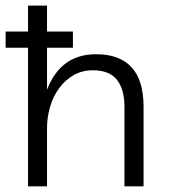

<svg xmlns="http://www.w3.org/2000/svg" viewBox="-75 -657 641 677"><path d="M-55.2 -545.9H23.9V-637.2H90.8V-545.9H182.1V-488.8H90.8V-340.8Q139.2 -465.8 263.2 -465.8Q431.2 -465.8 431.2 -280.8V0H363.8V-280.8Q363.8 -341.8 337.4 -375.5Q311 -409.2 252 -409.2Q214.8 -409.2 184.8 -392.1Q154.8 -375 133.8 -346.4Q112.8 -317.9 101.8 -281Q90.8 -244.1 90.8 -204.1V0H23.9V-488.8H-55.2Z"/></svg>

Font: Anonymous Pro
Style: Regular
Weight: 400
Monospace: yes
Designer: Mark Simonson
Version: Version 1.003